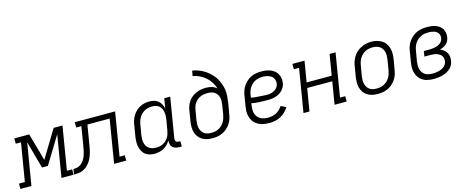

<svg xmlns="http://www.w3.org/2000/svg" viewBox="-78 -1373 4916 2019"><g transform="rotate(-15 2380.0 -363.5)"><path d="M-40 0V-58H24L93 -472H36V-530H198L282 -230L464 -530H560L482 -58H539V0H407L483 -456L302 -159H238L156 -456L80 0Z M544 0 553 -58Q572 -58 591 -61.5Q610 -65 626.5 -75.5Q643 -86 656 -101Q669 -116 678.5 -133.5Q688 -151 694 -169.5Q700 -188 704.5 -206Q709 -224 712 -242.5Q715 -261 718 -279Q718 -280 718.5 -280Q719 -280 719 -280V-281Q719 -282 719 -282Q719 -282 719 -282L750 -472H694V-530H1133L1055 -58H1112V0H980L1058 -472H816L783 -274Q779 -249 774.5 -225Q770 -201 763 -176.5Q756 -152 746 -128.5Q736 -105 721 -83.5Q706 -62 685.5 -44Q665 -26 641.5 -15.5Q618 -5 593 -2.5Q568 0 544 0Z M1419 8Q1391 8 1364 0.5Q1337 -7 1317 -24Q1297 -41 1285.5 -65.5Q1274 -90 1269 -116.5Q1264 -143 1265.5 -171.5Q1267 -200 1272 -228L1290 -338Q1294 -364 1302 -389.5Q1310 -415 1324.5 -438.5Q1339 -462 1359.5 -482Q1380 -502 1404.5 -514.5Q1429 -527 1455 -532.5Q1481 -538 1507 -538Q1534 -538 1559.5 -531Q1585 -524 1603.5 -508Q1622 -492 1633.5 -469.5Q1645 -447 1650 -422L1668 -530H1733L1661 -96Q1660 -86 1661 -77Q1662 -68 1667.5 -61.5Q1673 -55 1681.5 -52.5Q1690 -50 1699 -50H1715V8H1690Q1669 8 1649 2.5Q1629 -3 1615.5 -16.5Q1602 -30 1597 -50Q1592 -70 1595 -91Q1582 -68 1562.5 -48Q1543 -28 1519.5 -15.5Q1496 -3 1470 2.5Q1444 8 1419 8ZM1452 -50Q1471 -50 1490.5 -53.5Q1510 -57 1527.5 -66Q1545 -75 1560.5 -89.5Q1576 -104 1586.5 -121Q1597 -138 1603 -157Q1609 -176 1612 -195L1631 -305Q1634 -326 1635 -347Q1636 -368 1632.5 -388Q1629 -408 1620.5 -426Q1612 -444 1597 -456.5Q1582 -469 1562.5 -474.5Q1543 -480 1522 -480Q1501 -480 1481 -476Q1461 -472 1442.5 -462.5Q1424 -453 1408 -438Q1392 -423 1381 -405Q1370 -387 1363.5 -367.5Q1357 -348 1354 -328L1335 -218Q1332 -198 1331.5 -177Q1331 -156 1335 -136.5Q1339 -117 1349 -100Q1359 -83 1375 -71.5Q1391 -60 1411 -55Q1431 -50 1452 -50Z M2051 8Q2021 8 1991.5 2Q1962 -4 1938 -19.5Q1914 -35 1897.5 -58Q1881 -81 1873.5 -109Q1866 -137 1866.5 -167.5Q1867 -198 1872 -228L1890 -338Q1894 -364 1903.5 -389Q1913 -414 1929 -436.5Q1945 -459 1967.5 -476Q1990 -493 2015 -503.5Q2040 -514 2066 -518.5Q2092 -523 2119 -523Q2152 -523 2183 -514Q2214 -505 2236 -483Q2225 -520 2204 -553Q2183 -586 2154.5 -611.5Q2126 -637 2090.5 -654Q2055 -671 2016 -678L2027 -735Q2063 -729 2097 -716Q2131 -703 2160.5 -683.5Q2190 -664 2215.5 -639.5Q2241 -615 2260 -585.5Q2279 -556 2292 -522Q2305 -488 2310.5 -452Q2316 -416 2313 -378Q2310 -340 2304 -302L2285 -192Q2281 -165 2272 -138.5Q2263 -112 2246.5 -88Q2230 -64 2207.5 -44.5Q2185 -25 2159 -13Q2133 -1 2105.5 3.5Q2078 8 2051 8ZM2052 -50Q2073 -50 2093 -53.5Q2113 -57 2132 -67Q2151 -77 2167 -91.5Q2183 -106 2194 -124Q2205 -142 2211.5 -162Q2218 -182 2222 -202L2239 -307Q2242 -328 2242.5 -348Q2243 -368 2238 -386.5Q2233 -405 2222 -420.5Q2211 -436 2195 -446.5Q2179 -457 2159.5 -461Q2140 -465 2120 -465Q2101 -465 2082 -462Q2063 -459 2044.5 -451Q2026 -443 2010 -430Q1994 -417 1982 -400.5Q1970 -384 1963.5 -365.5Q1957 -347 1954 -328L1935 -218Q1932 -198 1931.5 -177Q1931 -156 1935 -136.5Q1939 -117 1949.5 -99.5Q1960 -82 1975.5 -70.5Q1991 -59 2011 -54.5Q2031 -50 2052 -50Z M2670 8Q2647 8 2623.5 5Q2600 2 2578.5 -5Q2557 -12 2538.5 -24.5Q2520 -37 2505.5 -53.5Q2491 -70 2482 -91Q2473 -112 2469 -134.5Q2465 -157 2466.5 -180.5Q2468 -204 2472 -228L2490 -338Q2494 -365 2503.5 -392Q2513 -419 2529.5 -443Q2546 -467 2568.5 -486.5Q2591 -506 2617.5 -518Q2644 -530 2672 -534Q2700 -538 2727 -538Q2753 -538 2778.5 -534Q2804 -530 2826.5 -521Q2849 -512 2868 -496.5Q2887 -481 2898.5 -459.5Q2910 -438 2914 -413Q2918 -388 2914 -362Q2911 -341 2900.5 -320.5Q2890 -300 2874 -284Q2858 -268 2838 -257Q2818 -246 2797 -240Q2776 -234 2754.5 -232Q2733 -230 2712 -230Q2690 -230 2668.5 -230.5Q2647 -231 2625 -232Q2603 -233 2581.5 -235Q2560 -237 2539 -242L2535 -218Q2532 -196 2532 -174Q2532 -152 2538 -132Q2544 -112 2557 -95.5Q2570 -79 2587.5 -68.5Q2605 -58 2626.5 -54Q2648 -50 2671 -50Q2693 -50 2715.5 -54.5Q2738 -59 2759 -69.5Q2780 -80 2797.5 -97Q2815 -114 2828 -134L2885 -108Q2868 -80 2844 -57Q2820 -34 2791.5 -19Q2763 -4 2732 2Q2701 8 2670 8ZM2723 -285Q2736 -285 2749.5 -286.5Q2763 -288 2776.5 -292.5Q2790 -297 2802.5 -304Q2815 -311 2825 -321.5Q2835 -332 2841.5 -345Q2848 -358 2850 -371Q2853 -387 2850 -403Q2847 -419 2839 -432.5Q2831 -446 2818.5 -455Q2806 -464 2791 -469.5Q2776 -475 2759.5 -477.5Q2743 -480 2727 -480Q2707 -480 2686 -476.5Q2665 -473 2646 -464Q2627 -455 2610.5 -440Q2594 -425 2582 -407Q2570 -389 2563.5 -369Q2557 -349 2554 -328L2549 -300Q2570 -295 2591.5 -293Q2613 -291 2635 -290Q2657 -289 2679 -287Q2701 -285 2723 -285Z M3042 0 3120 -472H3063V-530H3195L3157 -303H3430L3468 -530H3533L3455 -58H3512V0H3380L3421 -245H3148L3107 0Z M3851 8Q3821 8 3791.5 2Q3762 -4 3738 -19.5Q3714 -35 3697.5 -58Q3681 -81 3673.5 -109Q3666 -137 3666.5 -167.5Q3667 -198 3672 -228L3690 -338Q3694 -365 3703.5 -391.5Q3713 -418 3729 -442.5Q3745 -467 3767.5 -486Q3790 -505 3816 -517Q3842 -529 3869.5 -535Q3897 -541 3924 -541Q3955 -541 3983.5 -533.5Q4012 -526 4036.5 -511Q4061 -496 4077.5 -472.5Q4094 -449 4101.5 -421Q4109 -393 4109 -362.5Q4109 -332 4104 -302L4085 -192Q4081 -165 4072 -138.5Q4063 -112 4046.5 -88Q4030 -64 4007.5 -44.5Q3985 -25 3959 -13Q3933 -1 3905.5 3.5Q3878 8 3851 8ZM3852 -50Q3873 -50 3893 -53.5Q3913 -57 3932 -67Q3951 -77 3967 -91.5Q3983 -106 3994 -124Q4005 -142 4011.5 -162Q4018 -182 4022 -202L4040 -312Q4043 -333 4044 -354Q4045 -375 4040.5 -394.5Q4036 -414 4025.5 -431.5Q4015 -449 3998.5 -460Q3982 -471 3962 -475.5Q3942 -480 3921 -480Q3901 -480 3881 -476Q3861 -472 3842 -462.5Q3823 -453 3807.5 -438Q3792 -423 3781 -405Q3770 -387 3763.5 -367.5Q3757 -348 3754 -328L3735 -218Q3732 -198 3731.5 -177Q3731 -156 3735 -136.5Q3739 -117 3749.5 -99.5Q3760 -82 3775.5 -70.5Q3791 -59 3811 -54.5Q3831 -50 3852 -50Z M4460 8Q4429 8 4399 2.5Q4369 -3 4343.5 -17.5Q4318 -32 4300.5 -55.5Q4283 -79 4274.5 -107Q4266 -135 4266 -166Q4266 -197 4272 -228L4290 -338Q4294 -366 4303.5 -393Q4313 -420 4330 -444Q4347 -468 4370.5 -487.5Q4394 -507 4420.5 -518.5Q4447 -530 4475 -534Q4503 -538 4531 -538Q4555 -538 4578.5 -535Q4602 -532 4623.5 -524Q4645 -516 4663.5 -502.5Q4682 -489 4693.5 -469.5Q4705 -450 4708.5 -426.5Q4712 -403 4708 -379Q4705 -360 4696.5 -342Q4688 -324 4673 -310.5Q4658 -297 4639.5 -288Q4621 -279 4602 -273Q4623 -265 4640.5 -251.5Q4658 -238 4669.5 -219.5Q4681 -201 4684 -177.5Q4687 -154 4683 -131Q4680 -108 4669 -86Q4658 -64 4639 -47.5Q4620 -31 4598 -20Q4576 -9 4552.5 -3Q4529 3 4506 5.5Q4483 8 4460 8ZM4462 -50Q4478 -50 4493.5 -51.5Q4509 -53 4525.5 -57Q4542 -61 4557.5 -67.5Q4573 -74 4586.5 -84.5Q4600 -95 4608.5 -110Q4617 -125 4620 -141Q4622 -158 4619 -174.5Q4616 -191 4606 -203.5Q4596 -216 4581.5 -224.5Q4567 -233 4551.5 -237.5Q4536 -242 4519 -243.5Q4502 -245 4484 -245H4424L4433 -303H4494Q4509 -303 4524 -304.5Q4539 -306 4554.5 -309Q4570 -312 4584.5 -318Q4599 -324 4612 -333.5Q4625 -343 4633.5 -357.5Q4642 -372 4644 -387Q4647 -401 4644 -415.5Q4641 -430 4633 -441.5Q4625 -453 4613.5 -460.5Q4602 -468 4588.5 -472Q4575 -476 4560 -478Q4545 -480 4530 -480Q4510 -480 4489 -477Q4468 -474 4448.5 -464.5Q4429 -455 4412 -440.5Q4395 -426 4383 -407.5Q4371 -389 4364 -369Q4357 -349 4354 -328L4335 -218Q4332 -197 4331.5 -175.5Q4331 -154 4336 -134Q4341 -114 4352.5 -97Q4364 -80 4381 -69Q4398 -58 4419 -54Q4440 -50 4462 -50Z"/></g></svg>

Font: Iosevka Slab Light Extended
Style: Italic
Weight: 300
Width: 7
Italic angle: -9°
Monospace: yes
Designer: Belleve Invis
Foundry: Belleve Invis
Version: Version 11.1.0; ttfautohint (v1.8.3)